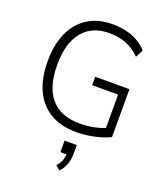

<svg xmlns="http://www.w3.org/2000/svg" viewBox="-176 -845 1067 1239"><g transform="rotate(20 357.5 -225.0)"><path d="M397 8Q292 8 218.5 -35.5Q145 -79 106.5 -161.5Q68 -244 68 -360Q68 -474 105.5 -556.5Q143 -639 213.5 -683Q284 -727 382 -727Q432 -727 475.5 -717Q519 -707 556 -686Q593 -665 621 -634L594 -581Q549 -626 497.5 -646Q446 -666 381 -666Q263 -666 198.5 -587Q134 -508 134 -360Q134 -208 201 -130Q268 -52 398 -52Q451 -52 499 -62Q547 -72 587 -91L569 -45V-312H391V-370H626V-41Q601 -28 562.5 -16.5Q524 -5 481.5 1.5Q439 8 397 8ZM381 277 350 252Q373 227 380.5 204Q388 181 388 154L403 164H346V85H430V146Q430 184 418 217.5Q406 251 381 277Z"/></g></svg>

Font: Nunitoga
Style: Light
Weight: 300
Designer: Vernon Adams
Foundry: Vernon Adams
Version: Version 1.0